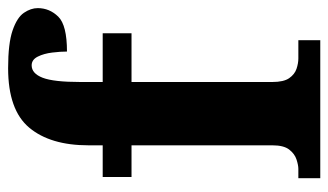

<svg xmlns="http://www.w3.org/2000/svg" viewBox="-188 -621 809 473"><g transform="rotate(-90 216.5 -384.5)"><path d="M14 0V-54H37Q46 -54 60 -58.5Q74 -63 84.5 -76.5Q95 -90 95 -118V-465H17V-536H95V-571Q95 -665 138.5 -717Q182 -769 285 -769Q346 -769 378 -758Q410 -747 421.5 -730Q433 -713 433 -696Q433 -667 412 -645.5Q391 -624 326 -624Q326 -640 323.5 -660.5Q321 -681 313.5 -696Q306 -711 292 -711Q272 -711 261.5 -684Q251 -657 251 -591V-536H371V-465H251V-118Q251 -90 260.5 -76.5Q270 -63 283.5 -58.5Q297 -54 309 -54H354V0Z"/></g></svg>

Font: Noto Serif Georgian Condensed ExtraBold
Style: Regular
Weight: 800
Width: 3
Designer: Monotype Design Team, Akaki Razmadze
Foundry: Google LLC
Version: Version 2.003; ttfautohint (v1.8.4.7-5d5b)